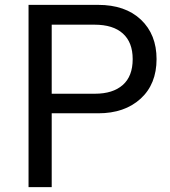

<svg xmlns="http://www.w3.org/2000/svg" viewBox="-20 -765 697 785"><path d="M96.7 0V-745.1H380.9Q492.2 -745.1 556.2 -684.6Q620.1 -624 620.1 -523.4Q620.1 -420.9 554.7 -361.3Q489.3 -301.8 381.8 -301.8H191.4V0ZM191.4 -381.8H368.2Q441.4 -381.8 481.9 -417.5Q522.5 -453.1 522.5 -523.4Q522.5 -591.8 482.4 -627.9Q442.4 -664.1 366.2 -664.1H191.4Z"/></svg>

Font: Gothic A1 Medium
Style: Regular
Weight: 500
Designer: HanYang I&C Co.,Ltd.
Foundry: HanYang I&C Co.,Ltd.
Version: Version 2.50